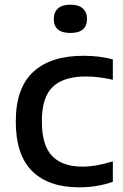

<svg xmlns="http://www.w3.org/2000/svg" viewBox="-20 -791 527 821"><path d="M318.5 10Q188 10 117.8 -59Q47.5 -128 47.5 -271.5Q47.5 -414.5 122 -483.5Q196.5 -552.5 336.5 -552.5Q406 -552.5 462.5 -537V-450Q433 -456.5 405.2 -460.2Q377.5 -464 348 -464Q251.5 -464 205.2 -419.2Q159 -374.5 159 -273Q159 -169 203 -123.8Q247 -78.5 332 -78.5Q361 -78.5 392 -83.8Q423 -89 462.5 -101V-13.5Q395 10 318.5 10ZM281 -650Q210 -650 210 -710Q210 -739 228 -755Q246 -771 281 -771Q316 -771 334 -755Q352 -739 352 -710Q352 -650 281 -650Z"/></svg>

Font: Encode Sans SemiExpanded SemiExpanded Medium
Style: Regular
Weight: 500
Width: 6
Designer: Multiple Designers
Foundry: Impallari Type
Version: Version 3.000; ttfautohint (v1.8.3) -l 8 -r 50 -G 200 -x 14 